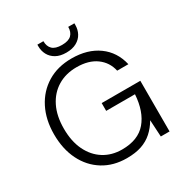

<svg xmlns="http://www.w3.org/2000/svg" viewBox="-204 -1051 1162 1218"><g transform="rotate(-30 377.0 -442.0)"><path d="M375 12Q277 12 203.5 -33.5Q130 -79 89.5 -160.5Q49 -242 49 -350Q49 -457 90.5 -538.5Q132 -620 207.5 -666Q283 -712 385 -712Q502 -712 579.5 -656Q657 -600 680 -500H598Q583 -568 528 -608Q473 -648 385 -648Q306 -648 246.5 -612Q187 -576 154 -509.5Q121 -443 121 -350Q121 -257 153.5 -190Q186 -123 243.5 -87Q301 -51 376 -51Q494 -51 553.5 -121Q613 -191 621 -314H410V-371H693V0H629L622 -123Q597 -80 563 -49.5Q529 -19 483.5 -3.5Q438 12 375 12ZM377 -760Q332 -760 302 -777Q272 -794 257 -822Q242 -850 242 -883V-896H286Q286 -858 307.5 -837Q329 -816 377 -816Q425 -816 446.5 -837Q468 -858 468 -896H513V-883Q513 -850 498 -822Q483 -794 452.5 -777Q422 -760 377 -760Z"/></g></svg>

Font: DM Sans 18pt Light
Style: Regular
Weight: 300
Designer: Colophon Foundry, Jonny Pinhorn
Foundry: Colophon Foundry
Version: Version 4.004;gftools[0.9.30]